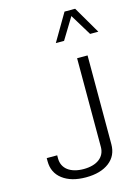

<svg xmlns="http://www.w3.org/2000/svg" viewBox="-138 -1019 796 1099"><g transform="rotate(-15 259.5 -469.0)"><path d="M420.4 -943.4H357.4L262.7 -782.2H311.5L388.7 -908.7L465.8 -782.2H514.6ZM231.4 4.9C289.6 4.9 335.9 -8.3 369.6 -34.2C403.3 -60.1 419.9 -95.7 419.9 -141.1V-667H357.9V-141.1C357.9 -80.6 309.1 -44.4 231 -44.4C152.8 -44.4 104 -80.6 104 -141.1V-159.7H42V-141.1C42 -95.7 59.1 -60.1 93.3 -34.2C127.4 -8.3 173.3 4.9 231.4 4.9Z"/></g></svg>

Font: Estedad Light
Style: Regular
Weight: 300
Designer: Amin Abedi
Version: Version 7.3